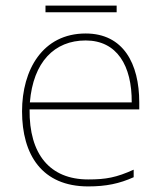

<svg xmlns="http://www.w3.org/2000/svg" viewBox="-20 -658 580 688"><path d="M398 -638H143V-614H398ZM287 -538C133 -538 59 -408 59 -259C59 -104 130 10 296 10C360 10 408 0 459 -23V-50C397 -22 360 -15 296 -15C159 -15 84 -105 86 -266H479V-291C479 -430 422 -538 287 -538ZM287 -513C399 -513 453 -423 452 -291H87C99 -436 175 -513 287 -513Z"/></svg>

Font: Noto Sans Gujarati UI Thin
Style: Regular
Weight: 100
Designer: Jelle Bosma - Monotype Design Team, Universal Thirst
Foundry: Monotype Imaging Inc.
Version: Version 2.106